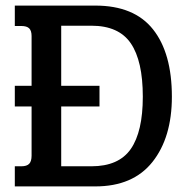

<svg xmlns="http://www.w3.org/2000/svg" viewBox="-20 -667 668 687"><path d="M33 -72H56Q76 -72 84.5 -81Q93 -90 93 -110V-286H33V-360H93V-538Q93 -557 84.5 -565.5Q76 -574 56 -574H33V-647H321Q460 -647 527.5 -562Q595 -477 595 -321Q595 -175 525.5 -87.5Q456 0 321 0H33ZM307 -72Q405 -72 448 -134Q491 -196 491 -321Q491 -449 448 -512Q405 -575 307 -575H199V-360H336V-286H199V-72Z"/></svg>

Font: Pridi
Style: Regular
Weight: 400
Designer: Katatrad Team
Foundry: CadsonDemak
Version: Version 1.001